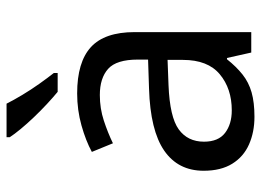

<svg xmlns="http://www.w3.org/2000/svg" viewBox="-128 -678 816 601"><g transform="rotate(-90 280.5 -378.0)"><path d="M288 -545Q386 -545 433 -502Q480 -459 480 -365V0H416L399 -76H395Q372 -47 347.5 -27.5Q323 -8 291.5 1Q260 10 215 10Q167 10 128.5 -7Q90 -24 68 -59.5Q46 -95 46 -149Q46 -229 109 -272.5Q172 -316 303 -320L394 -323V-355Q394 -422 365 -448Q336 -474 283 -474Q241 -474 203 -461.5Q165 -449 132 -433L105 -499Q140 -518 188 -531.5Q236 -545 288 -545ZM314 -259Q214 -255 175.5 -227Q137 -199 137 -148Q137 -103 164.5 -82Q192 -61 235 -61Q303 -61 348 -98.5Q393 -136 393 -214V-262ZM256 -766Q267 -744 283.5 -716.5Q300 -689 318.5 -663Q337 -637 352 -618V-606H293Q276 -620 255 -639.5Q234 -659 213.5 -680.5Q193 -702 176.5 -722Q160 -742 151 -756V-766Z"/></g></svg>

Font: Noto Sans Devanagari
Style: Regular
Weight: 400
Designer: Jelle Bosma - Monotype Design Team
Foundry: Monotype Imaging Inc.
Version: Version 2.003